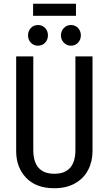

<svg xmlns="http://www.w3.org/2000/svg" viewBox="-20 -989 578 1021"><path d="M472 -185Q472 -130 448.5 -85Q425 -40 379 -14Q333 12 269 12Q172 12 119 -43.5Q66 -99 66 -185V-689H157V-192Q157 -65 269 -65Q381 -65 381 -192V-689H472ZM235 -801Q235 -778 220 -762Q205 -746 182 -746Q159 -746 144 -762Q129 -778 129 -801Q129 -824 144 -840Q159 -856 182 -856Q205 -856 220 -840Q235 -824 235 -801ZM410 -801Q410 -778 395 -762Q380 -746 357 -746Q335 -746 319.5 -762Q304 -778 304 -801Q304 -824 319.5 -840Q335 -856 357 -856Q380 -856 395 -840Q410 -824 410 -801ZM384 -905H156V-969H384Z"/></svg>

Font: Fira Sans Extra Condensed
Style: Regular
Weight: 400
Width: 1
Designer: Carrois Corporate & Edenspiekermann AG
Foundry: Carrois Corporate GbR & Edenspiekermann AG
Version: Version 4.203